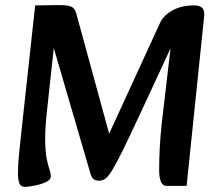

<svg xmlns="http://www.w3.org/2000/svg" viewBox="-20 -716 841 748"><path d="M76 12Q60 12 55 -3Q50 -18 50 -39Q50 -74 54 -113.5Q58 -153 62 -191L117 -695L200 -696Q241 -697 256.5 -690.5Q272 -684 277 -664L425 -123L373 -125L604 -628Q617 -656 652 -675.5Q687 -695 737 -695Q757 -695 767.5 -685.5Q778 -676 775 -649L707 8H627Q614 8 607 -8Q600 -24 600 -53Q600 -94 602.5 -142Q605 -190 610 -234L647 -550L653 -546L522 -264Q482 -178 457 -127.5Q432 -77 416.5 -52Q401 -27 390 -19.5Q379 -12 367 -12Q354 -12 345.5 -17.5Q337 -23 332 -41L183 -551L192 -552L164 -293Q155 -214 156 -167Q157 -120 162.5 -94.5Q168 -69 173 -55Q178 -41 178 -29Q178 -18 166 -10.5Q154 -3 136 2Q118 7 101.5 9.5Q85 12 76 12Z"/></svg>

Font: Alkatra
Style: Regular
Weight: 400
Designer: Suman Bhandary
Version: Version 1.100;gftools[0.9.22]